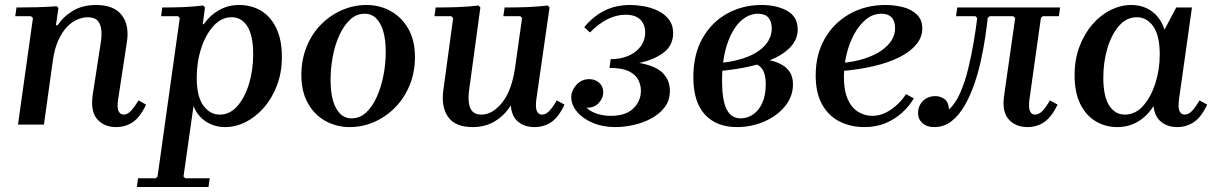

<svg xmlns="http://www.w3.org/2000/svg" viewBox="-20 -499 4874 769"><path d="M535 -97 565 -80Q541 -29 511.5 -9.5Q482 10 445 10Q397 10 369 -22Q341 -54 352 -124L383 -324Q388 -353 386 -377Q384 -401 371.5 -415.5Q359 -430 331 -430Q313 -430 291.5 -421.5Q270 -413 250 -393Q230 -373 214 -338.5Q198 -304 191 -252L156 0H52L112 -427L104 -434H41L46 -469Q85 -469 126 -470Q167 -471 207 -474L214 -467L204 -398H211Q234 -433 272.5 -456Q311 -479 365 -479Q437 -479 468 -438Q499 -397 488 -329L453 -100Q448 -67 455 -53.5Q462 -40 475 -40Q491 -40 505.5 -56Q520 -72 535 -97Z M528 250 533 215H604L611 208L700 -427L693 -434H625L630 -469Q673 -469 713.5 -470.5Q754 -472 794 -477L801 -469L792 -402H796Q820 -437 856.5 -458Q893 -479 938 -479Q987 -479 1025.5 -456Q1064 -433 1086.5 -386.5Q1109 -340 1109 -271Q1109 -209 1089.5 -157.5Q1070 -106 1037.5 -68.5Q1005 -31 964.5 -10.5Q924 10 882 10Q839 10 805 -12Q771 -34 755 -74L715 208L722 215H820L815 250ZM768 -188Q768 -112 794.5 -76Q821 -40 860 -40Q901 -40 931 -74.5Q961 -109 977.5 -164Q994 -219 994 -281Q994 -356 971 -393Q948 -430 908 -430Q867 -430 835.5 -395.5Q804 -361 786 -306Q768 -251 768 -188Z M1448 -479Q1501 -479 1545 -454.5Q1589 -430 1615.5 -383.5Q1642 -337 1642 -271Q1642 -210 1621 -158.5Q1600 -107 1563.5 -69.5Q1527 -32 1480 -11Q1433 10 1380 10Q1328 10 1283.5 -14.5Q1239 -39 1213 -86Q1187 -133 1187 -198Q1187 -259 1207.5 -310.5Q1228 -362 1264.5 -399.5Q1301 -437 1348.5 -458Q1396 -479 1448 -479ZM1388 -25Q1421 -25 1446 -48Q1471 -71 1488.5 -109.5Q1506 -148 1515.5 -195.5Q1525 -243 1525 -292Q1525 -338 1515.5 -372Q1506 -406 1487 -425Q1468 -444 1441 -444Q1408 -444 1383 -421Q1358 -398 1340 -359.5Q1322 -321 1313 -273.5Q1304 -226 1304 -178Q1304 -131 1313.5 -97Q1323 -63 1342 -44Q1361 -25 1388 -25Z M2210 -97 2241 -80Q2217 -29 2187.5 -9.5Q2158 10 2121 10Q2081 10 2055 -11.5Q2029 -33 2026 -77Q2001 -37 1962.5 -13.5Q1924 10 1873 10Q1803 10 1774.5 -31Q1746 -72 1756 -140L1795 -427L1787 -434H1720L1725 -469Q1767 -469 1812 -470.5Q1857 -472 1897 -477L1904 -469L1859 -139Q1855 -110 1858 -87Q1861 -64 1873 -52Q1885 -40 1908 -40Q1953 -40 1991.5 -88.5Q2030 -137 2043 -228L2071 -427L2064 -434H1996L2001 -469Q2044 -469 2089 -470.5Q2134 -472 2174 -477L2181 -469L2128 -100Q2124 -67 2130.5 -53.5Q2137 -40 2151 -40Q2167 -40 2181.5 -56Q2196 -72 2210 -97Z M2540 -247Q2607 -235 2635 -206Q2663 -177 2663 -136Q2663 -96 2641.5 -68.5Q2620 -41 2586.5 -23.5Q2553 -6 2515.5 2Q2478 10 2444 10Q2394 10 2354 -7Q2314 -24 2291 -51.5Q2268 -79 2268 -109Q2268 -136 2288.5 -159Q2309 -182 2340 -182Q2364 -182 2380 -167.5Q2396 -153 2396 -130Q2396 -105 2377 -85.5Q2358 -66 2329 -68Q2345 -52 2371 -43.5Q2397 -35 2426 -35Q2486 -35 2516.5 -64.5Q2547 -94 2547 -136Q2547 -158 2536.5 -179Q2526 -200 2499 -213.5Q2472 -227 2421 -227L2426 -262Q2465 -262 2496 -275Q2527 -288 2545.5 -312.5Q2564 -337 2564 -369Q2564 -401 2544.5 -420.5Q2525 -440 2485 -440Q2449 -440 2413 -422Q2377 -404 2343 -369L2320 -390Q2354 -432 2399.5 -455.5Q2445 -479 2504 -479Q2529 -479 2558.5 -474Q2588 -469 2615 -456Q2642 -443 2659 -421Q2676 -399 2676 -366Q2676 -317 2637.5 -288Q2599 -259 2540 -247Z M2931 10Q2850 10 2803.5 -40Q2757 -90 2757 -190Q2757 -282 2794 -346.5Q2831 -411 2893 -445Q2955 -479 3030 -479Q3091 -479 3133 -455.5Q3175 -432 3175 -381Q3175 -346 3152 -317.5Q3129 -289 3086.5 -268Q3044 -247 2985.5 -233.5Q2927 -220 2856 -214V-246Q2912 -251 2953 -264Q2994 -277 3020 -296Q3046 -315 3058.5 -337.5Q3071 -360 3071 -384Q3071 -413 3057.5 -428.5Q3044 -444 3016 -444Q2977 -444 2944.5 -412.5Q2912 -381 2892 -320.5Q2872 -260 2872 -174Q2872 -99 2890 -62Q2908 -25 2946 -25Q2974 -25 2997 -41Q3020 -57 3033.5 -87.5Q3047 -118 3047 -162Q3047 -201 3034 -221Q3021 -241 2989 -249L3037 -262Q3055 -260 3075.5 -254.5Q3096 -249 3114.5 -238Q3133 -227 3144.5 -208.5Q3156 -190 3156 -161Q3156 -113 3124.5 -74Q3093 -35 3041.5 -12.5Q2990 10 2931 10Z M3442 10Q3387 10 3342.5 -12.5Q3298 -35 3272.5 -81Q3247 -127 3247 -197Q3247 -281 3283.5 -344.5Q3320 -408 3383.5 -443.5Q3447 -479 3526 -479Q3563 -479 3596.5 -470.5Q3630 -462 3652 -441Q3674 -420 3674 -385Q3674 -350 3650 -321Q3626 -292 3582.5 -270Q3539 -248 3479 -234Q3419 -220 3346 -214V-246Q3402 -251 3443 -264.5Q3484 -278 3511 -297Q3538 -316 3551.5 -338.5Q3565 -361 3565 -385Q3565 -415 3551 -429.5Q3537 -444 3511 -444Q3476 -444 3448.5 -421.5Q3421 -399 3401 -362Q3381 -325 3370.5 -280.5Q3360 -236 3360 -191Q3360 -136 3375.5 -101.5Q3391 -67 3417 -51Q3443 -35 3474 -35Q3512 -35 3548.5 -60Q3585 -85 3609 -122L3640 -105Q3622 -74 3593.5 -48Q3565 -22 3527.5 -6Q3490 10 3442 10Z M3721 10Q3692 10 3674.5 -6Q3657 -22 3657 -46Q3657 -75 3676.5 -94.5Q3696 -114 3727 -114Q3746 -114 3762.5 -102.5Q3779 -91 3781 -61Q3807 -84 3826 -127.5Q3845 -171 3858 -224.5Q3871 -278 3880 -331.5Q3889 -385 3894 -427L3887 -434H3809L3814 -469H4226L4221 -434H4156L4149 -427L4103 -100Q4099 -67 4105.5 -53.5Q4112 -40 4125 -40Q4142 -40 4156.5 -56Q4171 -72 4185 -97L4216 -80Q4191 -29 4161.5 -9.5Q4132 10 4096 10Q4047 10 4019.5 -21.5Q3992 -53 4002 -118L4046 -427L4038 -434H3944L3936 -427Q3933 -397 3926.5 -353Q3920 -309 3909.5 -260Q3899 -211 3882.5 -163Q3866 -115 3843.5 -76Q3821 -37 3791 -13.5Q3761 10 3721 10Z M4284 -198Q4284 -261 4303.5 -312.5Q4323 -364 4355.5 -401.5Q4388 -439 4428.5 -459Q4469 -479 4511 -479Q4544 -479 4570.5 -467Q4597 -455 4616 -432.5Q4635 -410 4644 -380L4691 -469H4754L4702 -100Q4698 -67 4704.5 -53.5Q4711 -40 4725 -40Q4741 -40 4755.5 -56Q4770 -72 4784 -97L4815 -80Q4791 -29 4761 -9.5Q4731 10 4695 10Q4656 10 4630.5 -11Q4605 -32 4600 -74Q4574 -33 4537 -11.5Q4500 10 4455 10Q4407 10 4368 -13.5Q4329 -37 4306.5 -83Q4284 -129 4284 -198ZM4399 -188Q4399 -113 4422.5 -76.5Q4446 -40 4485 -40Q4527 -40 4558 -74.5Q4589 -109 4607 -164Q4625 -219 4625 -281Q4625 -357 4599 -393.5Q4573 -430 4533 -430Q4492 -430 4462 -395.5Q4432 -361 4415.5 -306Q4399 -251 4399 -188Z"/></svg>

Font: Brygada 1918 SemiBold
Style: Italic
Weight: 600
Italic angle: -8°
Designer: Mateusz Machalski | Borys Kosmynka | Przemek Hoffer
Foundry: NIEPODLEGLA 2018
Version: Version 3.006